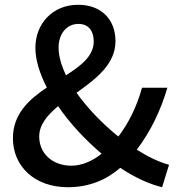

<svg xmlns="http://www.w3.org/2000/svg" viewBox="-20 -770 745 803"><path d="M144 -199C144 -249 178 -288 223 -326C272 -254 337 -185 405 -127C366 -96 322 -77 278 -77C202 -77 144 -126 144 -199ZM225 -571C225 -629 259 -670 308 -670C353 -670 372 -637 372 -597C372 -536 320 -496 256 -455C237 -495 225 -535 225 -571ZM687 -81C648 -91 601 -113 552 -144C610 -220 652 -308 680 -403H574C552 -324 518 -255 475 -199C410 -251 347 -316 300 -382C381 -440 463 -501 463 -598C463 -688 404 -750 307 -750C199 -750 128 -670 128 -570C128 -519 146 -462 176 -404C101 -354 34 -293 34 -192C34 -76 123 13 264 13C353 13 425 -18 483 -68C543 -28 604 0 658 13Z"/></svg>

Font: Noto Sans CJK JP Medium
Style: Regular
Weight: 500
Designer: Ryoko NISHIZUKA (kana & ideographs); Paul D. Hunt (Latin, Greek & Cyrillic); Wenlong ZHANG (bopomofo); Sandoll Communica
Foundry: Adobe Systems Incorporated
Version: Version 1.004;PS 1.004;hotconv 1.0.82;makeotf.lib2.5.63406